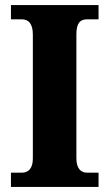

<svg xmlns="http://www.w3.org/2000/svg" viewBox="-20 -734 429 754"><path d="M23 0H367V-56H321C299 -56 280 -71 280 -112V-599C280 -645 296 -658 321 -658H367V-714H23V-658H67C88 -658 109 -645 109 -599V-111C109 -69 88 -56 67 -56H23Z"/></svg>

Font: Noto Serif Tamil SemiCondensed ExtraBold
Style: Regular
Weight: 800
Width: 4
Designer: Indian Type Foundry, Tom Grace, and the Monotype Design Team
Foundry: Monotype Imaging Inc.
Version: Version 2.004